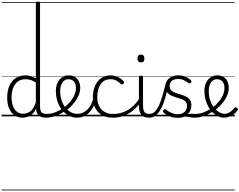

<svg xmlns="http://www.w3.org/2000/svg" viewBox="-20 -1473 3032 2431"><path d="M265 17Q209 17 165 -12Q121 -41 96 -98Q71 -155 71 -238Q71 -288 80.5 -331Q90 -374 109 -408.5Q128 -443 156 -467.5Q184 -492 220.5 -505.5Q257 -519 302 -519Q336 -519 368.5 -509.5Q401 -500 434 -480V-1434Q434 -1444 440.5 -1448.5Q447 -1453 461 -1453Q475 -1453 481 -1448.5Q487 -1444 487 -1434V-129Q487 -73 504.5 -52Q522 -31 572 -31Q581 -31 585.5 -23.5Q590 -16 589.5 -7Q589 2 583 9.5Q577 17 566 17Q534 17 510 10Q486 3 470.5 -11Q455 -25 446.5 -45.5Q438 -66 437 -92L436 -96Q414 -50 384.5 -25Q355 0 324 8.5Q293 17 265 17ZM274 -33Q306 -33 336.5 -47Q367 -61 392.5 -93Q418 -125 434 -181V-428Q399 -452 367 -461Q335 -470 302 -470Q270 -470 243 -460.5Q216 -451 194.5 -432Q173 -413 158 -385.5Q143 -358 135 -322Q127 -286 127 -242Q127 -180 143.5 -133Q160 -86 193 -59.5Q226 -33 274 -33ZM0 928H628V938H0ZM0 -20H628V0H0ZM0 -505H628V-500H0ZM0 -1448H628V-1438H0Z M566 17Q553 17 547.5 9.5Q542 2 543.5 -7Q545 -16 552.5 -23.5Q560 -31 572 -31Q628 -31 682 -52Q736 -73 780 -105Q788 -110 794.5 -107Q801 -104 805.5 -96.5Q810 -89 810 -80.5Q810 -72 803 -67Q769 -43 729 -24Q689 -5 647.5 6Q606 17 566 17ZM628 928V938ZM628 -20V0ZM628 -505V-500ZM628 -1448V-1438Z M783 -106Q806 -122 826.5 -140.5Q847 -159 864 -180Q888 -207 905 -236.5Q922 -266 931.5 -295.5Q941 -325 941 -355Q941 -414 915 -442Q889 -470 843 -470Q833 -470 827.5 -477.5Q822 -485 823 -494.5Q824 -504 830 -511.5Q836 -519 847 -519Q900 -519 933 -496.5Q966 -474 981 -437Q996 -400 996 -358Q996 -324 984.5 -288.5Q973 -253 952 -218.5Q931 -184 902 -152Q883 -129 859.5 -108Q836 -87 811 -69ZM628 928H1072V938H628ZM628 -20H1072V0H628ZM628 -505H1072V-500H628ZM628 -1448H1072V-1438H628Z M957 17Q910 17 869.5 0Q829 -17 795.5 -48Q762 -79 737.5 -121.5Q713 -164 700 -214.5Q687 -265 687 -321Q687 -364 698.5 -400.5Q710 -437 732 -463.5Q754 -490 783 -504.5Q812 -519 847 -519Q858 -519 863 -511.5Q868 -504 867 -494.5Q866 -485 860 -477.5Q854 -470 843 -470Q821 -470 803 -459.5Q785 -449 771.5 -429.5Q758 -410 750 -383Q742 -356 742 -323Q742 -257 759.5 -203.5Q777 -150 807.5 -111.5Q838 -73 877 -52.5Q916 -32 958 -32Q1006 -32 1046 -55Q1086 -78 1114.5 -119Q1143 -160 1158 -216Q1160 -224 1169 -225.5Q1178 -227 1185.5 -222.5Q1193 -218 1191 -208Q1180 -156 1158 -114.5Q1136 -73 1105 -43.5Q1074 -14 1036.5 1.5Q999 17 957 17ZM1072 928V938ZM1072 -20V0ZM1072 -505V-500ZM1072 -1448V-1438Z M1410 17Q1292 17 1224 -52Q1156 -121 1156 -243Q1156 -303 1171.5 -353.5Q1187 -404 1216 -441Q1245 -478 1286.5 -498.5Q1328 -519 1381 -519Q1427 -519 1471 -499Q1515 -479 1546 -442Q1551 -435 1550.5 -428.5Q1550 -422 1541 -413Q1532 -404 1524 -404Q1516 -404 1510 -410Q1480 -437 1451.5 -453.5Q1423 -470 1378 -470Q1340 -470 1309 -455Q1278 -440 1256.5 -410.5Q1235 -381 1223 -339.5Q1211 -298 1211 -245Q1211 -179 1235.5 -130.5Q1260 -82 1304.5 -56Q1349 -30 1411 -30Q1421 -30 1427 -23Q1433 -16 1433 -6.5Q1433 3 1427.5 10Q1422 17 1410 17ZM1072 928H1607V938H1072ZM1072 -20H1607V0H1072ZM1072 -505H1607V-500H1072ZM1072 -1448H1607V-1438H1072Z M1409 17Q1397 17 1391 10Q1385 3 1385 -6.5Q1385 -16 1391.5 -23Q1398 -30 1410 -30Q1475 -30 1534.5 -50.5Q1594 -71 1646 -113.5Q1698 -156 1742 -221Q1747 -228 1756.5 -225Q1766 -222 1771.5 -213.5Q1777 -205 1771 -195Q1726 -125 1669 -77.5Q1612 -30 1546 -6.5Q1480 17 1409 17ZM1607 928V938ZM1607 -20V0ZM1607 -505V-500ZM1607 -1448V-1438Z M1869 17Q1831 17 1805.5 6.5Q1780 -4 1765.5 -24Q1751 -44 1745 -72.5Q1739 -101 1739 -137V-496Q1739 -506 1745 -510.5Q1751 -515 1764 -515Q1778 -515 1784.5 -510.5Q1791 -506 1791 -496V-137Q1791 -82 1807.5 -56.5Q1824 -31 1875 -31Q1884 -31 1888.5 -23.5Q1893 -16 1892.5 -7Q1892 2 1886.5 9.5Q1881 17 1869 17ZM1765 -683Q1743 -683 1732 -695.5Q1721 -708 1721 -732Q1721 -757 1732 -769.5Q1743 -782 1765 -782Q1786 -782 1797 -769.5Q1808 -757 1808 -732Q1809 -707 1797.5 -695Q1786 -683 1765 -683ZM1607 928H1932V938H1607ZM1607 -20H1932V0H1607ZM1607 -505H1932V-500H1607ZM1607 -1448H1932V-1438H1607Z M1869 17Q1858 17 1853 9.5Q1848 2 1849 -7Q1850 -16 1856 -23.5Q1862 -31 1873 -31Q1914 -31 1944.5 -63.5Q1975 -96 1998 -150Q2021 -204 2040 -271Q2059 -338 2077 -408Q2080 -419 2090 -421Q2100 -423 2108 -417.5Q2116 -412 2113 -400Q2100 -341 2085 -281.5Q2070 -222 2050.5 -168.5Q2031 -115 2005.5 -73Q1980 -31 1946 -7Q1912 17 1869 17ZM1932 928H1982V938H1932ZM1932 -20H1982V0H1932ZM1932 -505H1982V-500H1932ZM1932 -1448H1982V-1438H1932Z M2301 -11Q2338 -25 2363 -29Q2388 -33 2408.5 -32Q2429 -31 2450 -31Q2459 -31 2463 -23.5Q2467 -16 2465.5 -7Q2464 2 2458.5 9.5Q2453 17 2444 17Q2412 17 2385.5 11.5Q2359 6 2334 3.5Q2309 1 2280 12ZM2231 19Q2185 19 2149 7.5Q2113 -4 2087 -20.5Q2061 -37 2049 -50Q2042 -58 2043.5 -65.5Q2045 -73 2052 -83Q2060 -91 2067.5 -91.5Q2075 -92 2083 -85Q2115 -59 2152 -43Q2189 -27 2234 -27Q2269 -27 2294.5 -40.5Q2320 -54 2334 -78Q2348 -102 2348 -133Q2348 -169 2328 -188.5Q2308 -208 2277 -219Q2246 -230 2211.5 -240Q2177 -250 2145.5 -265Q2114 -280 2094 -307Q2074 -334 2074 -380Q2074 -420 2094 -451Q2114 -482 2151 -500.5Q2188 -519 2238 -519Q2275 -519 2306 -509.5Q2337 -500 2360.5 -485Q2384 -470 2399 -454Q2406 -446 2404 -439Q2402 -432 2395 -424Q2389 -417 2380.5 -417Q2372 -417 2364 -423Q2332 -447 2303 -460Q2274 -473 2235 -473Q2183 -473 2155.5 -449Q2128 -425 2128 -385Q2128 -350 2147.5 -330Q2167 -310 2198.5 -298.5Q2230 -287 2265.5 -277Q2301 -267 2332 -252Q2363 -237 2383 -210.5Q2403 -184 2403 -138Q2403 -100 2384.5 -63.5Q2366 -27 2328.5 -4Q2291 19 2231 19ZM1982 928H2509V938H1982ZM1982 -20H2509V0H1982ZM1982 -505H2509V-500H1982ZM1982 -1448H2509V-1438H1982Z M2447 17Q2434 17 2428.5 9.5Q2423 2 2424.5 -7Q2426 -16 2433.5 -23.5Q2441 -31 2453 -31Q2509 -31 2563 -52Q2617 -73 2661 -105Q2669 -110 2675.5 -107Q2682 -104 2686.5 -96.5Q2691 -89 2691 -80.5Q2691 -72 2684 -67Q2650 -43 2610 -24Q2570 -5 2528.5 6Q2487 17 2447 17ZM2509 928V938ZM2509 -20V0ZM2509 -505V-500ZM2509 -1448V-1438Z M2661 -103Q2685 -120 2706 -139.5Q2727 -159 2745 -180Q2769 -207 2786 -236.5Q2803 -266 2812.5 -296Q2822 -326 2822 -354Q2822 -413 2796 -441.5Q2770 -470 2724 -470Q2703 -470 2684.5 -459.5Q2666 -449 2652 -429Q2638 -409 2630.5 -382Q2623 -355 2623 -322Q2623 -256 2641.5 -202.5Q2660 -149 2690 -111Q2720 -73 2755 -52.5Q2790 -32 2823 -32Q2853 -32 2876 -44Q2899 -56 2917 -73.5Q2935 -91 2948 -106Q2956 -115 2964 -114.5Q2972 -114 2981 -107Q2989 -101 2991.5 -93.5Q2994 -86 2988 -77Q2972 -53 2946 -31.5Q2920 -10 2887 3.5Q2854 17 2816 17Q2778 17 2741.5 0Q2705 -17 2673.5 -48Q2642 -79 2618.5 -121.5Q2595 -164 2581.5 -214.5Q2568 -265 2568 -321Q2568 -355 2575.5 -385.5Q2583 -416 2597 -440.5Q2611 -465 2631 -482.5Q2651 -500 2675.5 -509.5Q2700 -519 2728 -519Q2781 -519 2814 -496.5Q2847 -474 2862 -437Q2877 -400 2877 -358Q2877 -324 2865.5 -288.5Q2854 -253 2833 -218.5Q2812 -184 2783 -152Q2763 -128 2738 -106Q2713 -84 2686 -65ZM2509 928H2953V938H2509ZM2509 -20H2953V0H2509ZM2509 -505H2953V-500H2509ZM2509 -1448H2953V-1438H2509Z"/></svg>

Font: Playwrite ID Guides
Style: Regular
Weight: 400
Designer: Veronika Burian, José Scaglione
Foundry: TypeTogether
Version: Version 1.003